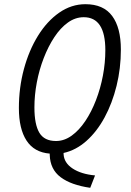

<svg xmlns="http://www.w3.org/2000/svg" viewBox="-20 -724 625 915"><path d="M410 171Q319 158 269 120.5Q219 83 217 14V8Q143 2 106.5 -54Q70 -110 70 -209Q70 -306 94 -395Q118 -484 161 -553.5Q204 -623 262 -663.5Q320 -704 387 -704Q473 -704 514.5 -648Q556 -592 556 -488Q556 -398 535.5 -315Q515 -232 478.5 -164.5Q442 -97 392 -52.5Q342 -8 283 5V10Q285 52 326 79Q367 106 433 112ZM247 -52Q286 -52 321.5 -77.5Q357 -103 386.5 -147Q416 -191 437.5 -247Q459 -303 470.5 -364Q482 -425 482 -485Q482 -642 379 -642Q339 -642 303.5 -616.5Q268 -591 239 -547Q210 -503 188.5 -447.5Q167 -392 155.5 -331.5Q144 -271 144 -212Q144 -131 167.5 -91.5Q191 -52 247 -52Z"/></svg>

Font: Ubuntu Sans Condensed
Style: Italic
Weight: 400
Width: 3
Italic angle: -13.5°
Designer: Dalton Maag Ltd
Foundry: Dalton Maag Ltd
Version: Version 1.006; ttfautohint (v1.8.4.7-5d5b)